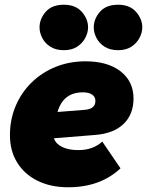

<svg xmlns="http://www.w3.org/2000/svg" viewBox="-20 -780 621 811"><path d="M268 11Q194 11 138.5 -16.5Q83 -44 52.5 -93.5Q22 -143 22 -209Q22 -275 46 -332Q70 -389 113.5 -431.5Q157 -474 215 -497.5Q273 -521 341 -521Q435 -521 489.5 -478.5Q544 -436 544 -364Q544 -297 502 -256.5Q460 -216 382 -210L208 -196Q215 -173 242 -159.5Q269 -146 311 -146Q373 -146 412 -182L489 -69Q404 11 268 11ZM330 -390Q247 -390 223 -307L337 -316Q383 -319 383 -354Q383 -371 369 -380.5Q355 -390 330 -390ZM479 -568Q445 -568 422 -582.5Q399 -597 387.5 -619.5Q376 -642 376 -664Q376 -700 402 -730Q428 -760 479 -760Q528 -760 554.5 -730Q581 -700 581 -664Q581 -642 569 -619.5Q557 -597 534.5 -582.5Q512 -568 479 -568ZM250 -568Q216 -568 193 -582.5Q170 -597 158.5 -619.5Q147 -642 147 -664Q147 -700 173 -730Q199 -760 250 -760Q299 -760 325.5 -730Q352 -700 352 -664Q352 -642 340 -619.5Q328 -597 305.5 -582.5Q283 -568 250 -568Z"/></svg>

Font: Livvic Black
Style: Italic
Weight: 900
Italic angle: -10°
Designer: Jacques Le Bailly, Baron von Fonthausen
Version: Version 1.001; ttfautohint (v1.8.2)